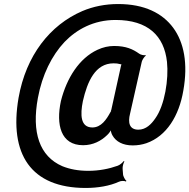

<svg xmlns="http://www.w3.org/2000/svg" viewBox="-20 -711 939 952"><path d="M590 152 588 126C587 115 592 97 597 89L593 88C588 95 575 107 563 111C521 126 471 136 418 136C368 136 326 128 289 113C176 64 136 -54 168 -226C189 -340 237 -436 300 -503C360 -565 444 -612 553 -612C714 -612 794 -533 808 -404C817 -319 797 -189 750 -124C731 -96 704 -68 666 -68C622 -68 613 -102 625 -148L683 -405C685 -414 697 -432 703 -435L701 -438C695 -435 676 -440 670 -445C639 -467 605 -483 546 -483C518 -483 491 -477 463 -464C373 -422 311 -325 282 -210C257 -93 281 9 392 9C441 9 481 -12 511 -41C520 -49 532 -65 533 -74H529C528 -65 532 -48 538 -39C555 -9 589 10 638 10C663 10 685 6 706 -1C806 -36 868 -137 889 -262C913 -396 892 -501 839 -573C786 -645 697 -691 566 -691C502 -691 442 -679 388 -656C228 -587 109 -436 72 -226C24 53 133 221 405 221C465 221 524 211 570 190C580 185 598 185 604 189L607 186C601 182 590 163 590 152ZM580 -385 532 -167C532 -166 529 -158 529 -158L532 -160C532 -160 527 -155 527 -154C508 -119 482 -79 438 -79C379 -79 377 -141 391 -210C413 -306 452 -397 543 -397C556 -397 566 -396 576 -393C578 -392 585 -391 587 -392L584 -395C583 -394 581 -388 580 -385Z"/></svg>

Font: Asimov
Style: EdgeIt
Weight: 500
Designer: Google
Version: Version 2.000980: 2014